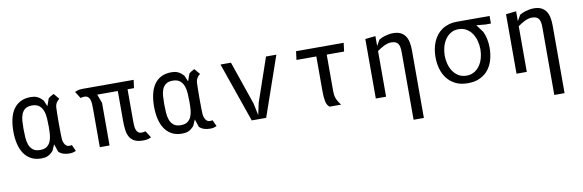

<svg xmlns="http://www.w3.org/2000/svg" viewBox="-54 -1029 5308 1747"><g transform="rotate(-10 2600.0 -155.0)"><path d="M513.5 -498Q474.5 -469 472.5 -425.5Q471.5 -403 470.8 -366Q470 -329 470 -276Q470 -222 470.8 -187Q471.5 -152 472.5 -134.5Q474 -117 479 -103.5Q484 -90 491.2 -80.2Q498.5 -70.5 507.2 -65.5Q516 -60.5 525 -60.5Q536 -60.5 541.5 -61.2Q547 -62 553 -63L579.5 -5Q551.5 8.5 520 8.5Q453 8.5 419.5 -26L395 -98L370 -42Q356.5 -26.5 343.5 -16.8Q330.5 -7 317.2 -1.2Q304 4.5 289.8 6.5Q275.5 8.5 259.5 8.5Q204 8.5 164.5 -13.2Q125 -35 99.5 -73.2Q74 -111.5 62 -163.5Q50 -215.5 50 -276.5Q50 -337 61.2 -388.8Q72.5 -440.5 97.5 -478.2Q122.5 -516 162.5 -537.2Q202.5 -558.5 259.5 -558.5Q275.5 -558.5 290 -556Q304.5 -553.5 318 -547.5Q331.5 -541.5 344.8 -531.2Q358 -521 371.5 -505.5L395 -450L419.5 -519Q429 -527.5 441.5 -535.2Q454 -543 470 -550ZM375 -263Q375 -303.5 372.5 -342.5Q370 -381.5 358.5 -412.2Q347 -443 323.2 -462Q299.5 -481 257.5 -481Q217.5 -481 194.8 -464.5Q172 -448 161 -420.5Q150 -393 147.5 -358Q145 -323 145 -286Q145 -245.5 147.5 -206.5Q150 -167.5 161.2 -137Q172.5 -106.5 196 -87.8Q219.5 -69 261.5 -69Q301 -69 323.8 -85.5Q346.5 -102 358 -129.2Q369.5 -156.5 372.2 -191.2Q375 -226 375 -263Z M1140 -475V-194.5Q1140 -168.5 1141 -145Q1142 -121.5 1147.8 -103.5Q1153.5 -85.5 1165.8 -75Q1178 -64.5 1200 -64.5Q1205.5 -64.5 1211.5 -65.5Q1217.5 -66.5 1223 -67.5Q1228.5 -69 1234.5 -70.5L1274.5 -7.5Q1266 -3 1248.5 2.8Q1231 8.5 1200 8.5Q1149 8.5 1119.2 -7.5Q1089.5 -23.5 1074.2 -51.8Q1059 -80 1054.5 -118.5Q1050 -157 1050 -201.5V-475H860L890 -393.5V0H800V-347Q800 -373 799 -396.5Q798 -420 792.2 -438Q786.5 -456 774.2 -466.5Q762 -477 740 -477Q734.5 -477 728.2 -476Q722 -475 717 -474Q711 -472.5 705.5 -471L665.5 -534Q674 -538.5 691.2 -544.2Q708.5 -550 739 -550H1209.5L1199.5 -475Z M1813.5 -498Q1774.5 -469 1772.5 -425.5Q1771.5 -403 1770.8 -366Q1770 -329 1770 -276Q1770 -222 1770.8 -187Q1771.5 -152 1772.5 -134.5Q1774 -117 1779 -103.5Q1784 -90 1791.2 -80.2Q1798.5 -70.5 1807.2 -65.5Q1816 -60.5 1825 -60.5Q1836 -60.5 1841.5 -61.2Q1847 -62 1853 -63L1879.5 -5Q1851.5 8.5 1820 8.5Q1753 8.5 1719.5 -26L1695 -98L1670 -42Q1656.5 -26.5 1643.5 -16.8Q1630.5 -7 1617.2 -1.2Q1604 4.5 1589.8 6.5Q1575.5 8.5 1559.5 8.5Q1504 8.5 1464.5 -13.2Q1425 -35 1399.5 -73.2Q1374 -111.5 1362 -163.5Q1350 -215.5 1350 -276.5Q1350 -337 1361.2 -388.8Q1372.5 -440.5 1397.5 -478.2Q1422.5 -516 1462.5 -537.2Q1502.5 -558.5 1559.5 -558.5Q1575.5 -558.5 1590 -556Q1604.5 -553.5 1618 -547.5Q1631.5 -541.5 1644.8 -531.2Q1658 -521 1671.5 -505.5L1695 -450L1719.5 -519Q1729 -527.5 1741.5 -535.2Q1754 -543 1770 -550ZM1675 -263Q1675 -303.5 1672.5 -342.5Q1670 -381.5 1658.5 -412.2Q1647 -443 1623.2 -462Q1599.5 -481 1557.5 -481Q1517.5 -481 1494.8 -464.5Q1472 -448 1461 -420.5Q1450 -393 1447.5 -358Q1445 -323 1445 -286Q1445 -245.5 1447.5 -206.5Q1450 -167.5 1461.2 -137Q1472.5 -106.5 1496 -87.8Q1519.5 -69 1561.5 -69Q1601 -69 1623.8 -85.5Q1646.5 -102 1658 -129.2Q1669.5 -156.5 1672.2 -191.2Q1675 -226 1675 -263Z M2203.5 0 2012 -550H2108.5L2247 -147.5L2270 -37.5L2294 -147.5L2432.5 -550H2528L2337 0Z M2979.5 -471V-132.5Q2979.5 -113.5 2981.8 -98Q2984 -82.5 2989.5 -67.5Q2995 -52.5 3004.5 -36.2Q3014 -20 3029 0H2923.5Q2899 -17.5 2891.2 -55.8Q2883.5 -94 2883.5 -151.5V-471H2700L2710 -550H3150L3140 -471Z M3445 0H3350V-550L3445 -560V-468.5L3475.5 -522Q3484.5 -528 3498.5 -534.5Q3512.5 -541 3529.8 -546.2Q3547 -551.5 3567 -555Q3587 -558.5 3607.5 -558.5Q3647 -558.5 3674.2 -545.8Q3701.5 -533 3718.5 -509Q3735.5 -485 3742.8 -451Q3750 -417 3750 -375V250H3655V-375Q3655 -402 3651.2 -421.5Q3647.5 -441 3638.2 -453.8Q3629 -466.5 3613.5 -472.5Q3598 -478.5 3575 -478.5Q3558 -478.5 3540.5 -473.2Q3523 -468 3506.2 -459.8Q3489.5 -451.5 3473.8 -441.5Q3458 -431.5 3445 -422Z M3950 -275.5Q3950 -313 3956.5 -348.8Q3963 -384.5 3976.2 -416Q3989.5 -447.5 4009.8 -474Q4030 -500.5 4057.8 -519.5Q4085.5 -538.5 4121 -549.2Q4156.5 -560 4200 -560H4500V-490H4450L4366.5 -497.5L4419 -426.5Q4435 -392 4442.5 -354.2Q4450 -316.5 4450 -275.5Q4450 -217 4435.5 -165.5Q4421 -114 4390.5 -75.2Q4360 -36.5 4312.8 -14Q4265.5 8.5 4200 8.5Q4134.5 8.5 4087.2 -15Q4040 -38.5 4009.5 -77.8Q3979 -117 3964.5 -168.5Q3950 -220 3950 -275.5ZM4035 -275.5Q4035 -237 4045 -198.8Q4055 -160.5 4075.2 -130Q4095.5 -99.5 4126.8 -80.5Q4158 -61.5 4200 -61.5Q4242 -61.5 4273.2 -80.5Q4304.5 -99.5 4324.8 -130Q4345 -160.5 4355 -198.8Q4365 -237 4365 -275.5Q4365 -314.5 4355 -353Q4345 -391.5 4324.8 -422Q4304.5 -452.5 4273.2 -471.5Q4242 -490.5 4200 -490.5Q4158 -490.5 4126.8 -471.2Q4095.5 -452 4075.2 -421.2Q4055 -390.5 4045 -352Q4035 -313.5 4035 -275.5Z M4745 0H4650V-550L4745 -560V-468.5L4775.5 -522Q4784.5 -528 4798.5 -534.5Q4812.5 -541 4829.8 -546.2Q4847 -551.5 4867 -555Q4887 -558.5 4907.5 -558.5Q4947 -558.5 4974.2 -545.8Q5001.5 -533 5018.5 -509Q5035.5 -485 5042.8 -451Q5050 -417 5050 -375V250H4955V-375Q4955 -402 4951.2 -421.5Q4947.5 -441 4938.2 -453.8Q4929 -466.5 4913.5 -472.5Q4898 -478.5 4875 -478.5Q4858 -478.5 4840.5 -473.2Q4823 -468 4806.2 -459.8Q4789.5 -451.5 4773.8 -441.5Q4758 -431.5 4745 -422Z"/></g></svg>

Font: B612 Mono
Style: Regular
Weight: 400
Version: Version 1.005